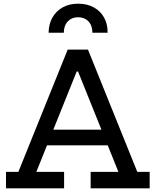

<svg xmlns="http://www.w3.org/2000/svg" viewBox="-20 -1021 844 1041"><path d="M563.5 -843.5H481Q481 -882 459.8 -904.8Q438.5 -927.5 403.5 -927.5Q369 -927.5 347.5 -904.8Q326 -882 326 -843.5H243.5Q244 -890 264 -925.5Q284 -961 319.8 -981Q355.5 -1001 403.5 -1001Q452 -1001 488.2 -981.2Q524.5 -961.5 544.2 -926Q564 -890.5 563.5 -843.5ZM604 -318V-233H203V-318ZM724.5 -89H791.5V0H471.5V-89H622L387 -673.5L446.5 -633H352.5L412 -673.5L177 -89H327.5V0H12.5V-89H79.5L347 -752H457Z"/></svg>

Font: Hepta Slab Medium
Style: Regular
Weight: 500
Designer: Michael LaGattuta
Foundry: Michael LaGattuta
Version: Version 1.102